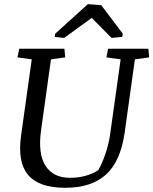

<svg xmlns="http://www.w3.org/2000/svg" viewBox="-20 -896 740 927"><path d="M116.2 -50.8Q64 -112.3 81.5 -239.7L133.3 -609.4L64.5 -619.1L72.8 -660.6H291L294.9 -619.1L226.1 -609.4L178.2 -266.6Q162.6 -153.8 199.7 -95.7Q236.8 -37.6 317.4 -37.6Q397.9 -37.6 454.6 -74.7Q472.7 -105.5 489.3 -154.3Q505.9 -203.1 512.7 -254.4L562.5 -609.4L493.7 -619.1L502 -660.6H696.3L700.2 -619.1L631.3 -609.4L581.5 -252.9Q561.5 -116.2 491.2 -52.7Q420.9 10.7 294.9 10.7Q168.9 10.7 116.2 -50.8ZM570.3 -717.8 518.6 -712.9 422.9 -809.6 289.6 -712.9 244.1 -717.8 246.6 -733.4 404.3 -876 468.8 -871.1 572.8 -733.4Z"/></svg>

Font: NoticiaText-Italic
Style: Italic
Weight: 400
Italic angle: -8°
Designer: JM Sole
Foundry: JM Sole
Version: Version 1.003